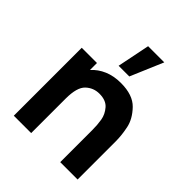

<svg xmlns="http://www.w3.org/2000/svg" viewBox="-222 -945 1079 1079"><g transform="rotate(45 318.0 -405.0)"><path d="M326.5 -810H455L372 -615H287ZM576 -303V0H438V-255Q438 -296 432 -332Q426 -368 400.2 -398Q374.5 -428 322 -428Q275 -428 241 -395.8Q207 -363.5 207 -274V0H69V-540H190V-484.5Q220.5 -518.5 264.5 -537.2Q308.5 -556 365 -556Q460 -556 506.8 -507.5Q553.5 -459 564.8 -405Q576 -351 576 -303Z"/></g></svg>

Font: Hauora ExtraBold
Style: Regular
Weight: 800
Designer: Wayne Shih
Foundry: WCYS
Version: Version 1.001